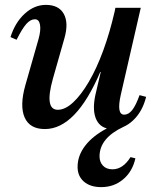

<svg xmlns="http://www.w3.org/2000/svg" viewBox="-20 -516 643 787"><path d="M164 13Q102 13 81 -34.5Q60 -82 84 -167L138 -356Q148 -392 144 -414.5Q140 -437 123 -437Q105 -437 88 -418Q71 -399 48 -353L23 -364Q42 -424 81.5 -460Q121 -496 168 -496Q221 -496 241.5 -459Q262 -422 244 -359L197 -194Q161 -66 217 -66Q247 -66 279.5 -96Q312 -126 344 -180.5Q376 -235 403 -308.5Q430 -382 450 -469L453 -484H557L475 -127Q457 -46 489 -46Q507 -46 522 -65Q537 -84 552 -126L579 -119Q564 -59 526 -23Q488 13 441 13Q394 13 375.5 -24.5Q357 -62 371 -127L393 -221H391Q291 13 164 13ZM395 251Q350 251 324 228.5Q298 206 298 168Q298 122 329 81.5Q360 41 417 11V-20H486V4Q388 50 388 125Q388 148 402 163Q416 178 441 178Q484 178 515 128L535 133Q523 187 485 219Q447 251 395 251Z"/></svg>

Font: Platypi
Style: Italic
Weight: 400
Italic angle: -13°
Designer: David Sargent
Foundry: Bolt Cutter Type
Version: Version 1.200; ttfautohint (v1.8.4.7-5d5b)